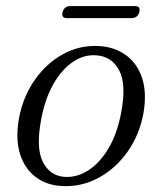

<svg xmlns="http://www.w3.org/2000/svg" viewBox="-20 -618 545 647"><path d="M311.5 -463Q364.5 -460.5 403.2 -433Q442 -405.5 458.8 -355.2Q475.5 -305 463 -234.5Q449.5 -162.5 409.5 -106.2Q369.5 -50 312.5 -19Q255.5 12 191 9Q139 7 101.5 -20.5Q64 -48 47.8 -98.2Q31.5 -148.5 44 -219.5Q57.5 -291.5 96.5 -347.8Q135.5 -404 191.5 -435Q247.5 -466 311.5 -463ZM196.5 -22Q239 -19 278 -44.2Q317 -69.5 346 -118.8Q375 -168 388 -237Q406.5 -333 382 -380.2Q357.5 -427.5 305.5 -431.5Q264 -435 226.2 -409.8Q188.5 -384.5 160.2 -335.2Q132 -286 119 -217Q100.5 -120.5 124 -73.2Q147.5 -26 196.5 -22ZM191 -577Q196.5 -597.5 217 -597.5H434.5Q455 -597.5 449.5 -577Q443.5 -557 423.5 -557H205.5Q186 -557 191 -577Z"/></svg>

Font: Fraunces 9pt Light
Style: Italic
Weight: 300
Italic angle: -16°
Version: Version 1.000;[0bf87f6ff]